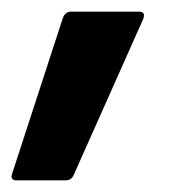

<svg xmlns="http://www.w3.org/2000/svg" viewBox="-57 -166 299 330"><path d="M-29 144Q-40 144 -36 132L51 -135Q55 -146 65 -146H182Q194 -146 189 -133L70 134Q66 144 56 144Z"/></svg>

Font: Sofia Sans Extra Condensed ExtraBold
Style: Italic
Weight: 800
Italic angle: -9°
Designer: Botio Nikoltchev, Ani Petrova
Foundry: lettersoup
Version: Version 4.101; ttfautohint (v1.8.4.7-5d5b)